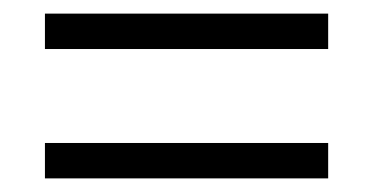

<svg xmlns="http://www.w3.org/2000/svg" viewBox="-20 -425 547 282"><path d="M46 -163H462V-215H46ZM46 -353H462V-405H46Z"/></svg>

Font: Charger Sport
Style: ExLit
Weight: 200
Designer: Jasper
Foundry: Cannot Into Space Fonts
Version: Version 1.1